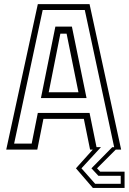

<svg xmlns="http://www.w3.org/2000/svg" viewBox="-20 -720 622 924"><path d="M427 184.5 345.5 90 426.5 0H413.5L383.5 -148H189L159.5 0H10L162 -700H411L563 0H537L447 90L462 106H579.5V184.5ZM438 164.5H561V126H453.5L420 90L520 -11.5H529.5L388 -672H185.5L48 -29H132.5L162 -176.5H411L444.5 -12H466L372 90ZM177 -248 246.5 -592H326L396.5 -248ZM214.5 -276H357.5L300.5 -558H270.5Z"/></svg>

Font: Tourney Thin Light
Style: Regular
Weight: 300
Version: Version 1.015